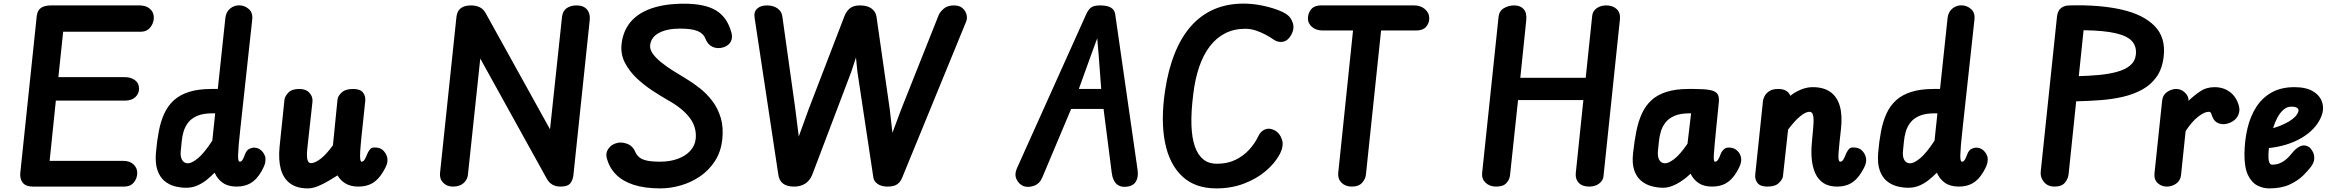

<svg xmlns="http://www.w3.org/2000/svg" viewBox="-20 -1034 12932 1064"><path d="M163 0Q122 0 105.5 -22.2Q89 -44.5 92.5 -76.5L183.5 -944Q187 -976.5 207 -990.2Q227 -1004 263 -1004H753.5Q789.5 -1004 811 -985Q832.5 -966 832.5 -936.5Q832.5 -907 813.2 -882.5Q794 -858 758.5 -858H330L303.5 -606.5H671.5Q705.5 -606.5 728 -589.8Q750.5 -573 750.5 -542.5Q750.5 -515 730 -495.8Q709.5 -476.5 672.5 -476.5H289.5L255 -142.5H662.5Q699.5 -142.5 720 -123Q740.5 -103.5 740.5 -76Q740.5 -46 721.8 -23Q703 0 667.5 0Z M1346 -195 1354 -204.5Q1364.5 -212 1377.8 -214.8Q1391 -217.5 1404.5 -213.5Q1421 -208.5 1433 -195Q1445 -181.5 1450 -164Q1453 -150 1449.5 -132Q1446 -114 1426.5 -80.5Q1401.5 -38 1368.8 -19Q1336 0 1291.5 0Q1244 0 1214.2 -21Q1184.5 -42 1169.5 -77Q1149 -56.5 1125.2 -37.2Q1101.5 -18 1073.2 -5.8Q1045 6.5 1011.5 6.5Q978.5 6.5 946.8 -2.2Q915 -11 890.2 -32.2Q865.5 -53.5 852.5 -91Q839.5 -128.5 844 -186Q849.5 -251 860 -306.2Q870.5 -361.5 890.5 -405Q910.5 -448.5 944 -478.8Q977.5 -509 1028.5 -525Q1079.5 -541 1152 -541H1187L1229 -935.5Q1233 -968 1255 -986.2Q1277 -1004.5 1304.5 -1004.5Q1335.5 -1004.5 1359 -983.8Q1382.5 -963 1377.5 -923.5L1312 -321.5Q1306 -268.5 1303 -233Q1300 -197.5 1299.5 -176.5Q1299 -155.5 1301.2 -146.8Q1303.5 -138 1308.5 -138Q1318.5 -138 1325 -149.8Q1331.5 -161.5 1336.5 -175.5Q1341.5 -189.5 1346 -195ZM982 -200.5Q978 -167 988.8 -148Q999.5 -129 1021 -129Q1043 -129 1077 -157Q1111 -185 1156.5 -254.5L1172.5 -406H1157.5Q1105 -406 1072.5 -391.8Q1040 -377.5 1022.2 -354Q1004.5 -330.5 996.8 -303Q989 -275.5 986.8 -248.5Q984.5 -221.5 982 -200.5Z M1685.5 10Q1625 10 1587.8 -17.5Q1550.5 -45 1536.2 -97Q1522 -149 1529.5 -222.5L1556.5 -482.5Q1558.5 -499.5 1577.5 -520.2Q1596.5 -541 1638.5 -541Q1675.5 -541 1695 -519.5Q1714.5 -498 1711.5 -469.5L1683 -211Q1681 -191.5 1681 -172.8Q1681 -154 1686.2 -142Q1691.5 -130 1703.5 -130Q1725.5 -130 1757 -154.2Q1788.5 -178.5 1825 -229L1850.5 -484Q1852.5 -501.5 1873.2 -521.2Q1894 -541 1936.5 -541Q1976.5 -541 1991.8 -521Q2007 -501 2004 -473.5L1983.5 -279.5Q1978 -225.5 1976.2 -194.8Q1974.5 -164 1976.5 -151Q1978.5 -138 1983.5 -138Q1993.5 -138 2000.5 -149.5Q2007.5 -161 2012.8 -174.8Q2018 -188.5 2022.5 -195L2029 -204.5Q2036.5 -215.5 2051.5 -216.5Q2066.5 -217.5 2081 -213.5Q2097 -208.5 2108.5 -195Q2120 -181.5 2125 -164Q2129 -150 2125.8 -132Q2122.5 -114 2102 -80.5Q2076.5 -38 2044 -19Q2011.5 0 1966.5 0Q1924 0 1895.8 -16.5Q1867.5 -33 1850.5 -62Q1829 -48.5 1800.5 -31.5Q1772 -14.5 1742 -2.2Q1712 10 1685.5 10Z M2490 0Q2456 0 2435.5 -21.8Q2415 -43.5 2418.5 -75.5L2509.5 -940.5Q2513 -972.5 2533.2 -988.2Q2553.5 -1004 2590.5 -1004Q2617 -1004 2637.8 -994.2Q2658.5 -984.5 2672 -960L3028 -317.5L3094.5 -940.5Q3098 -973.5 3120.5 -988.8Q3143 -1004 3175 -1004Q3213.5 -1004 3232.8 -981.5Q3252 -959 3248 -922L3157.5 -62.5Q3155 -38 3141 -19Q3127 0 3087 0Q3059 0 3040.5 -11.2Q3022 -22.5 3010.5 -43L2641.5 -709.5L2573 -65Q2570.5 -39 2549.2 -19.5Q2528 0 2490 0Z M3639 10Q3552.5 10 3491.2 -10Q3430 -30 3393.2 -67.5Q3356.5 -105 3342.5 -157.5Q3335 -186 3350.8 -208.8Q3366.5 -231.5 3392 -239.5Q3420 -249.5 3453.2 -238Q3486.5 -226.5 3501 -191Q3508.5 -175 3522 -163Q3535.5 -151 3562.8 -144.5Q3590 -138 3638 -138Q3692.5 -138 3735.8 -153.8Q3779 -169.5 3805.2 -198.2Q3831.5 -227 3835.5 -265.5Q3841.5 -329.5 3801.5 -382Q3761.5 -434.5 3679.5 -480Q3642 -501.5 3596 -531.5Q3550 -561.5 3508.8 -600.2Q3467.5 -639 3443 -686.5Q3418.5 -734 3424.5 -789.5Q3432.5 -862 3474 -911.8Q3515.5 -961.5 3590.2 -987.5Q3665 -1013.5 3771.5 -1013.5Q3886.5 -1013.5 3948.2 -976Q4010 -938.5 4033 -854.5Q4041 -826 4030.2 -804.2Q4019.5 -782.5 3991.5 -772.5Q3957.5 -761.5 3929.5 -774Q3901.5 -786.5 3889 -820.5Q3879.5 -847 3847.5 -861.2Q3815.5 -875.5 3748.5 -875.5Q3678 -875.5 3633.5 -852.5Q3589 -829.5 3583 -785.5Q3580 -761.5 3596.8 -737.5Q3613.5 -713.5 3642.8 -689.8Q3672 -666 3708 -643.2Q3744 -620.5 3779.5 -599.5Q3819 -576 3858 -545.2Q3897 -514.5 3927.8 -474Q3958.5 -433.5 3974.2 -380.8Q3990 -328 3982.5 -260Q3975 -192.5 3942.2 -141.8Q3909.5 -91 3860.2 -57.2Q3811 -23.5 3753.5 -6.8Q3696 10 3639 10Z M4380.5 0Q4301.5 0 4293 -67.5L4162 -934Q4156 -968 4175.8 -986Q4195.5 -1004 4229.5 -1004Q4266.5 -1004 4289.5 -986.8Q4312.5 -969.5 4315.5 -943L4387 -433L4406.5 -277.5L4461 -428L4660 -945.5Q4670 -971 4689.5 -987.5Q4709 -1004 4745.5 -1004Q4785.5 -1004 4808.8 -987.5Q4832 -971 4837 -943L4911 -426.5L4925.5 -298L4973.5 -426.5L5182.5 -952Q5189.5 -968 5210 -986Q5230.5 -1004 5267 -1004Q5296.5 -1004 5313.8 -989Q5331 -974 5336.2 -953Q5341.5 -932 5333.5 -913L4980 -50.5Q4970.5 -26 4952.2 -13Q4934 0 4898 0Q4864 0 4843.2 -15Q4822.5 -30 4820 -49.5L4731.5 -636L4723.5 -715.5L4697.5 -636L4481.5 -66.5Q4468 -33 4442.2 -16.5Q4416.5 0 4380.5 0Z M5652 -2.5Q5626 -13.5 5613.2 -40.8Q5600.5 -68 5615.5 -101.5L5998 -952Q6009.5 -978.5 6024.8 -991.2Q6040 -1004 6076 -1004Q6116 -1004 6136.2 -991.8Q6156.5 -979.5 6160 -956L6284 -93.5Q6289.5 -54 6275.8 -29.5Q6262 -5 6229.5 0Q6191.5 6 6169 -13.2Q6146.5 -32.5 6141 -75.5L6095.5 -430.5H5916L5756 -50.5Q5742 -16.5 5710.8 -4.8Q5679.5 7 5652 -2.5ZM5958.5 -541H6082.5L6068.5 -727.5L6060.5 -822L6026.5 -729.5Z M6720 10Q6602.5 10 6531.2 -57Q6460 -124 6436 -245.2Q6412 -366.5 6436 -529Q6453.5 -647 6489.8 -737.5Q6526 -828 6580.5 -889.5Q6635 -951 6707.8 -982.5Q6780.5 -1014 6871 -1014Q6918 -1014 6966.5 -1004.8Q7015 -995.5 7054.5 -981.2Q7094 -967 7113 -952.5Q7134.5 -937 7144.5 -906Q7154.5 -875 7135 -839.5Q7116.5 -807.5 7089.5 -802.5Q7062.5 -797.5 7037.5 -815Q7021.5 -826.5 6996 -840.5Q6970.5 -854.5 6940.8 -864.5Q6911 -874.5 6881 -874.5Q6818.5 -874.5 6769.5 -849.5Q6720.5 -824.5 6684.5 -777.5Q6648.5 -730.5 6625.5 -663.2Q6602.5 -596 6592.5 -511Q6568 -317 6601.8 -221.8Q6635.5 -126.5 6722.5 -126.5Q6782 -126.5 6826.5 -148.2Q6871 -170 6902.2 -204.2Q6933.5 -238.5 6951.5 -276Q6965 -306.5 6990 -316.8Q7015 -327 7044 -311.5Q7072 -297 7084.2 -261Q7096.5 -225 7070 -176Q7044 -128.5 6994 -86Q6944 -43.5 6874.2 -16.8Q6804.5 10 6720 10Z M7471.5 0Q7435.5 0 7414 -21.8Q7392.5 -43.5 7396 -75.5L7478 -865H7310Q7273 -865 7250.2 -885Q7227.5 -905 7228 -932.5Q7229 -963 7246.8 -983.5Q7264.5 -1004 7299.5 -1004H7817.5Q7852.5 -1004 7876.5 -983.5Q7900.5 -963 7900.5 -932.5Q7900.5 -905 7882.5 -885Q7864.5 -865 7827.5 -865H7633.5L7549.5 -66.5Q7547 -42 7528.2 -21Q7509.5 0 7471.5 0Z M8271.5 0Q8234.5 0 8212.2 -21.8Q8190 -43.5 8193.5 -75.5L8284.5 -940.5Q8288 -973.5 8314.2 -988.8Q8340.5 -1004 8371.5 -1004Q8405 -1004 8423.5 -983.5Q8442 -963 8438 -922L8405 -603H8767.5L8803.5 -947Q8806 -972 8827.8 -988Q8849.5 -1004 8881.5 -1004Q8917.5 -1004 8939.2 -983.5Q8961 -963 8957 -926L8866 -57Q8864 -34 8842.2 -17Q8820.5 0 8786.5 0Q8748.5 0 8728.8 -21Q8709 -42 8712.5 -75.5L8754.5 -479.5H8392.5L8348 -62.5Q8345.5 -39 8328 -19.5Q8310.5 0 8271.5 0Z M9505 -466 9490.5 -321.5Q9485.5 -268.5 9482 -233Q9478.5 -197.5 9477.5 -176.5Q9476.5 -155.5 9478 -146.8Q9479.5 -138 9484 -138Q9494.5 -138 9501.5 -150Q9508.5 -162 9513.5 -175.8Q9518.5 -189.5 9523 -195L9531 -204.5Q9539.5 -214.5 9553.8 -216Q9568 -217.5 9582 -213.5Q9598.5 -208.5 9611 -195Q9623.5 -181.5 9627.5 -164Q9631 -150 9627.2 -132Q9623.5 -114 9604 -80.5Q9578.5 -38 9546 -19Q9513.5 0 9467.5 0Q9422 0 9393.2 -19.5Q9364.5 -39 9348.5 -71.5Q9313 -37 9272.5 -15.2Q9232 6.5 9198 6.5Q9165 6.5 9132.5 -2.2Q9100 -11 9074.5 -32.2Q9049 -53.5 9036.2 -91Q9023.5 -128.5 9030 -186Q9037 -251 9048 -306.2Q9059 -361.5 9079 -405Q9099 -448.5 9132 -478.8Q9165 -509 9215.5 -525Q9266 -541 9338.5 -541H9367Q9424.5 -541 9455.5 -535.2Q9486.5 -529.5 9497.5 -513.5Q9508.5 -497.5 9505 -466ZM9168 -200.5Q9164.5 -167 9175 -148Q9185.5 -129 9207 -129Q9227.5 -129 9259 -153.5Q9290.5 -178 9331.5 -237.5L9351.5 -406H9343.5Q9291.5 -406 9259 -391.8Q9226.5 -377.5 9208.8 -354Q9191 -330.5 9183.2 -303Q9175.5 -275.5 9173 -248.5Q9170.5 -221.5 9168 -200.5Z M9774.5 0Q9735 0 9719.5 -20Q9704 -40 9707 -67.5L9750 -476Q9751 -485.5 9758.5 -500.8Q9766 -516 9784 -528.5Q9802 -541 9834.5 -541Q9860 -541 9877 -531.5Q9894 -522 9901 -504.5L9901.5 -503Q9920.5 -520 9955.2 -535.5Q9990 -551 10025.5 -551Q10086 -551 10123.5 -524.2Q10161 -497.5 10175.8 -445.8Q10190.5 -394 10182 -318.5L10174 -246Q10170.5 -213 10169 -191.8Q10167.5 -170.5 10168.2 -158.8Q10169 -147 10171.5 -142.5Q10174 -138 10178 -138Q10188 -138 10195 -149.5Q10202 -161 10207.2 -174.8Q10212.5 -188.5 10217 -195L10223.5 -204.5Q10231 -216 10246 -216.8Q10261 -217.5 10275.5 -213.5Q10291.5 -208.5 10303 -195Q10314.5 -181.5 10319.5 -164Q10323.5 -150 10320.2 -132Q10317 -114 10296.5 -80.5Q10271 -38 10238.5 -19Q10206 0 10161 0Q10115 0 10085.5 -19.2Q10056 -38.5 10040.5 -72Q10025 -105.5 10020.5 -149Q10016 -192.5 10020.5 -240.5L10028.5 -330.5Q10030.5 -352 10030.2 -371Q10030 -390 10025 -402.2Q10020 -414.5 10007.5 -414.5Q9986 -414.5 9955.5 -389.2Q9925 -364 9889 -316L9860.5 -57Q9858.5 -40 9838 -20Q9817.5 0 9774.5 0Z M10890 -195 10898 -204.5Q10908.5 -212 10921.8 -214.8Q10935 -217.5 10948.5 -213.5Q10965 -208.5 10977 -195Q10989 -181.5 10994 -164Q10997 -150 10993.5 -132Q10990 -114 10970.5 -80.5Q10945.5 -38 10912.8 -19Q10880 0 10835.5 0Q10788 0 10758.2 -21Q10728.5 -42 10713.5 -77Q10693 -56.5 10669.2 -37.2Q10645.5 -18 10617.2 -5.8Q10589 6.5 10555.5 6.5Q10522.5 6.5 10490.8 -2.2Q10459 -11 10434.2 -32.2Q10409.5 -53.5 10396.5 -91Q10383.5 -128.5 10388 -186Q10393.5 -251 10404 -306.2Q10414.5 -361.5 10434.5 -405Q10454.5 -448.5 10488 -478.8Q10521.5 -509 10572.5 -525Q10623.5 -541 10696 -541H10731L10773 -935.5Q10777 -968 10799 -986.2Q10821 -1004.5 10848.5 -1004.5Q10879.5 -1004.5 10903 -983.8Q10926.5 -963 10921.5 -923.5L10856 -321.5Q10850 -268.5 10847 -233Q10844 -197.5 10843.5 -176.5Q10843 -155.5 10845.2 -146.8Q10847.5 -138 10852.5 -138Q10862.5 -138 10869 -149.8Q10875.5 -161.5 10880.5 -175.5Q10885.5 -189.5 10890 -195ZM10526 -200.5Q10522 -167 10532.8 -148Q10543.5 -129 10565 -129Q10587 -129 10621 -157Q10655 -185 10700.5 -254.5L10716.5 -406H10701.5Q10649 -406 10616.5 -391.8Q10584 -377.5 10566.2 -354Q10548.5 -330.5 10540.8 -303Q10533 -275.5 10530.8 -248.5Q10528.5 -221.5 10526 -200.5Z M11365.5 0Q11327.5 0 11306.5 -26Q11285.5 -52 11289 -83L11379 -940.5Q11382.5 -973.5 11400.5 -988.5Q11418.5 -1003.5 11449 -1004Q11615 -1008.5 11736.5 -981Q11858 -953.5 11920.2 -889.8Q11982.5 -826 11970.5 -722Q11963 -654 11931.8 -609.2Q11900.5 -564.5 11851.8 -537.8Q11803 -511 11743 -497.2Q11683 -483.5 11617 -478.8Q11551 -474 11485.5 -472.5L11443.5 -69Q11441 -43.5 11423.2 -21.8Q11405.5 0 11365.5 0ZM11500 -612Q11556.5 -613.5 11611 -618.5Q11665.5 -623.5 11710.2 -635.5Q11755 -647.5 11783.2 -670.2Q11811.5 -693 11816 -729.5Q11821.5 -774.5 11796.2 -804.2Q11771 -834 11706 -849.5Q11641 -865 11526.5 -866.5Z M11988 0Q11958 0 11937 -19.5Q11916 -39 11919.5 -74L11962 -477.5Q11965.5 -508.5 11990 -524.8Q12014.5 -541 12040 -541Q12066.5 -541 12087.2 -521.8Q12108 -502.5 12108 -479.5V-475Q12134.5 -501.5 12170.2 -526.2Q12206 -551 12252 -551Q12301 -551 12336.8 -524.8Q12372.5 -498.5 12387 -448.5Q12395 -420.5 12382.8 -394.5Q12370.5 -368.5 12340.5 -355Q12308.5 -340.5 12280.2 -348.8Q12252 -357 12240 -387.5Q12236.5 -398.5 12233 -406.5Q12229.5 -414.5 12219.5 -414.5Q12197 -414.5 12162.2 -388Q12127.5 -361.5 12092 -307.5L12066.5 -63.5Q12063 -32.5 12039.2 -16.2Q12015.5 0 11988 0Z M12554.5 10Q12521 10 12489.2 -6.2Q12457.5 -22.5 12437.5 -64Q12417.5 -105.5 12418 -181Q12419 -256 12434.8 -323Q12450.5 -390 12483.8 -441.5Q12517 -493 12569.8 -522.2Q12622.5 -551.5 12697.5 -551Q12763 -550.5 12800.8 -526.2Q12838.5 -502 12849.2 -465Q12860 -428 12843.5 -387.5Q12828.5 -351.5 12800.8 -322Q12773 -292.5 12735 -270Q12697 -247.5 12651 -233.2Q12605 -219 12553.5 -213.5Q12553 -205.5 12552.2 -197.2Q12551.5 -189 12551 -182Q12550.5 -170 12551.2 -155.8Q12552 -141.5 12556.8 -131.5Q12561.5 -121.5 12571.5 -121.5Q12593.5 -121.5 12611 -128.2Q12628.5 -135 12642.2 -145.5Q12656 -156 12665.8 -167Q12675.5 -178 12682 -186Q12704.5 -214 12728.5 -224.2Q12752.5 -234.5 12777 -218.5Q12788 -209.5 12796.8 -193Q12805.5 -176.5 12804.8 -155Q12804 -133.5 12786 -109Q12771 -89 12742.8 -61Q12714.5 -33 12668.8 -11.5Q12623 10 12554.5 10ZM12576.5 -324Q12599 -330 12621.8 -339.5Q12644.5 -349 12664.8 -361Q12685 -373 12698.8 -387.2Q12712.5 -401.5 12717 -417.5Q12720 -429 12710 -436Q12700 -443 12678 -443Q12654 -443 12634.8 -426.5Q12615.5 -410 12601 -383Q12586.5 -356 12576.5 -324Z"/></svg>

Font: Edu NSW ACT Hand Pre
Style: Regular
Weight: 400
Designer: Tina and Corey Anderson, Eben Sorkin, Mirko Velimirovic
Foundry: Sorkin Type Co.
Version: Version 2.000